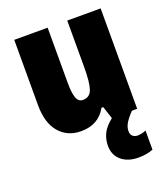

<svg xmlns="http://www.w3.org/2000/svg" viewBox="-144 -654 866 994"><g transform="rotate(-20 289.0 -156.5)"><path d="M529 120V226Q493 240 449 240Q390 240 354.5 210Q319 180 319 128Q319 94 333.5 63Q348 32 388 0H387L365 -68H355Q312 10 216 10Q141 10 96 -42.5Q51 -95 51 -193V-553H235V-250Q235 -193 245 -166Q255 -139 279 -139Q318 -139 330.5 -176Q343 -213 343 -296V-553H527V0H498Q468 32 456.5 52.5Q445 73 445 94Q445 111 455 121Q465 131 483 131Q494 131 507.5 128Q521 125 529 120Z"/></g></svg>

Font: Noto Sans Display Black Narrow
Style: Regular
Weight: 900
Width: 4
Designer: Monotype Design team
Foundry: Monotype Imaging Inc.
Version: Version 1.000